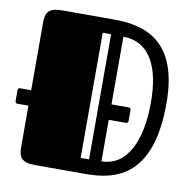

<svg xmlns="http://www.w3.org/2000/svg" viewBox="-79 -779 853 857"><g transform="rotate(10 347.5 -350.5)"><path d="M60 -256V-68C60 -23 73 0 135 0H365C507 0 665 -47 665 -373C665 -651 517 -701 370 -701H135C73 -701 60 -678 60 -633V-326H10C3 -326 0 -323 0 -316V-267C0 -259 4 -256 10 -256ZM424 -256H501C508 -256 512 -259 512 -267V-316C512 -323 509 -326 501 -326H424V-633C545 -631 596 -525 596 -363C596 -201 545 -69 424 -68ZM368 -67H330V-634H368Z"/></g></svg>

Font: Fascinate Inline
Style: Regular
Weight: 900
Designer: Astigmatic (AOETI)
Foundry: Astigmatic (AOETI)
Version: Version 1.000